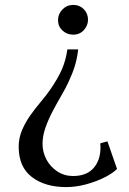

<svg xmlns="http://www.w3.org/2000/svg" viewBox="-20 -523 524 781"><path d="M298 -322Q294 -286 284.5 -255Q275 -224 258 -188Q248 -166 230.5 -136Q213 -106 195 -72Q177 -38 165 -4Q153 30 153 62Q153 96 169 126Q185 156 213.5 174.5Q242 193 277 193Q336 193 364.5 156Q393 119 388 60L417 52L456 164Q440 181 406.5 198Q373 215 331.5 226.5Q290 238 249 238Q163 238 109.5 197Q56 156 56 74Q56 38 70 5.5Q84 -27 104.5 -55.5Q125 -84 146.5 -109.5Q168 -135 184 -158Q217 -206 232.5 -242.5Q248 -279 254 -322ZM278 -503Q304 -503 321 -485.5Q338 -468 338 -443Q338 -419 321 -400.5Q304 -382 278 -382Q252 -382 234 -399Q216 -416 216 -441Q216 -466 234 -484.5Q252 -503 278 -503Z"/></svg>

Font: Joan
Style: Regular
Weight: 400
Designer: Paolo Biagini
Version: Version 1.001; ttfautohint (v1.8.4.7-5d5b);gftools[0.9.30]